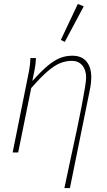

<svg xmlns="http://www.w3.org/2000/svg" viewBox="-20 -772 544 972"><path d="M306 180Q323 98 339.5 22.5Q356 -53 370 -119Q384 -185 394 -238Q404 -291 410 -327.5Q416 -364 416 -380Q416 -418 396.5 -441Q377 -464 344 -464Q314 -464 285 -452.5Q256 -441 221 -411Q186 -381 138 -326L72 0H44L116 -358Q122 -387 127.5 -416Q133 -445 134 -478H162Q161 -448 155 -417.5Q149 -387 144 -364H146Q187 -410 219.5 -437.5Q252 -465 282 -477.5Q312 -490 346 -490Q393 -490 417.5 -461Q442 -432 442 -382Q442 -366 440 -348.5Q438 -331 433 -308L334 180ZM308 -560 288 -570 374 -752 404 -740Z"/></svg>

Font: Source Sans Variable
Style: Italic
Weight: 200
Italic angle: -11°
Designer: Paul D. Hunt
Foundry: Adobe Systems Incorporated
Version: Version 3.006;hotconv 1.0.111;makeotfexe 2.5.65597